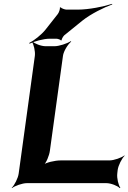

<svg xmlns="http://www.w3.org/2000/svg" viewBox="-20 -951 667 997"><path d="M239 -168 307 -661C310 -685 333 -722 350 -735L347 -737C329 -725 287 -711 263 -711H217C193 -711 158 -725 147 -737L145 -735C155 -722 164 -685 161 -661L77 -50C74 -26 55 11 41 24L42 26C57 14 96 0 120 0H532C556 0 591 14 602 26L605 24C595 11 586 -26 589 -50L591 -68C594 -92 613 -129 627 -142L626 -144C611 -132 572 -118 548 -118H295C265 -118 217 -107 203 -94L205 -92C220 -104 236 -144 239 -168ZM280 -878 217 -798C195 -770 156 -740 132 -728L133 -724C157 -736 205 -750 239 -750H273C279 -750 295 -745 296 -741L300 -742C299 -747 308 -762 313 -767L408 -844C452 -879 521 -913 563 -928L562 -931C520 -917 441 -901 383 -901H325C317 -901 298 -908 295 -913L291 -912C293 -906 286 -885 280 -878Z"/></svg>

Font: Asimov
Style: EdgeWideIt
Weight: 500
Designer: Google
Version: Version 2.000980: 2014